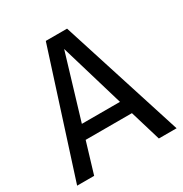

<svg xmlns="http://www.w3.org/2000/svg" viewBox="-161 -813 895 938"><g transform="rotate(-30 286.5 -344.5)"><path d="M102 0 154 -173H415L467 0H567L347 -689H227L6 0ZM177 -250 285 -610 392 -250Z"/></g></svg>

Font: FiraGO Unicode
Style: Regular
Weight: 400
Designer: bBox Type
Foundry: bBox Type GmbH
Version: Version 1.001;PS 001.001;hotconv 1.0.88;makeotf.lib2.5.64775